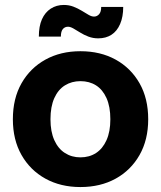

<svg xmlns="http://www.w3.org/2000/svg" viewBox="-20 -744 651 776"><path d="M305 12Q225 12 163.5 -22Q102 -56 67 -117.5Q32 -179 32 -262Q32 -346 67 -407.5Q102 -469 163.5 -503Q225 -537 305 -537Q386 -537 447.5 -503Q509 -469 544 -407.5Q579 -346 579 -262Q579 -179 544 -117.5Q509 -56 447.5 -22Q386 12 305 12ZM305 -108Q341 -108 368 -125.5Q395 -143 410.5 -177.5Q426 -212 426 -262Q426 -313 410.5 -347.5Q395 -382 368 -399Q341 -416 305 -416Q270 -416 242.5 -399Q215 -382 199.5 -347.5Q184 -313 184 -262Q184 -212 199.5 -177.5Q215 -143 242.5 -125.5Q270 -108 305 -108ZM377 -589Q356 -589 337.5 -596Q319 -603 304 -612.5Q289 -622 276.5 -629Q264 -636 255 -636Q242 -636 234 -626.5Q226 -617 226 -596H137Q137 -638 149.5 -666Q162 -694 185 -709Q208 -724 238 -724Q259 -724 277 -717Q295 -710 310.5 -700.5Q326 -691 338 -684Q350 -677 360 -677Q372 -677 380.5 -686.5Q389 -696 389 -716H478Q478 -676 465.5 -647Q453 -618 430.5 -603.5Q408 -589 377 -589Z"/></svg>

Font: TikTok Sans 24pt
Style: Bold
Weight: 700
Version: Version 4.000